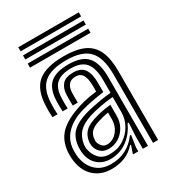

<svg xmlns="http://www.w3.org/2000/svg" viewBox="-188 -866 877 978"><g transform="rotate(-30 251.0 -377.0)"><path d="M426.5 0V-404Q426.5 -500.5 386.5 -543.2Q346.5 -586 253.5 -586Q163.2 -586 122 -550.6Q80.8 -515.2 77.5 -434.8Q77 -419.5 76.9 -402.8Q76.8 -386 78.2 -369.2H48.5Q47 -387 46.9 -401.4Q46.8 -415.8 47.5 -436Q51.2 -530.2 99.9 -570.1Q148.5 -610 253.5 -610Q326.2 -610 370.9 -589.1Q415.5 -568.2 436 -523Q456.5 -477.8 456.5 -404V0ZM209 -60Q255.2 -60 290.4 -82.6Q325.5 -105.2 345.4 -140.8Q365.2 -176.2 365.2 -214.8V-305Q332 -303 289.5 -295Q247 -287 220 -278Q171.2 -261.8 147.6 -236.2Q124 -210.8 117.5 -168.2Q116.8 -163.5 116.9 -155.9Q117 -148.2 117.5 -144.8Q123.2 -108.5 145.8 -84.2Q168.2 -60 209 -60ZM216.8 -86Q186.2 -86 168.2 -104.5Q150.2 -123 147.5 -147.2Q146.8 -154.2 146.9 -159.1Q147 -164 147.5 -168Q151.8 -200.5 170.6 -221.2Q189.5 -242 229.2 -255Q256.5 -264 280.6 -268.6Q304.8 -273.2 335.2 -277V-212Q335.2 -176.5 319.1 -147.9Q303 -119.2 276.1 -102.6Q249.2 -86 216.8 -86ZM221.2 -109.5Q243 -109.5 262.1 -122.5Q281.2 -135.5 293.2 -158Q305.2 -180.5 305.2 -209.2V-248.5Q289.8 -246 273 -241.9Q256.2 -237.8 238.5 -232Q208.2 -222 194 -206.8Q179.8 -191.5 177.5 -166.2Q176.8 -159.2 177 -155.8Q177.2 -152.2 177.5 -149.5Q179.2 -137.5 190.5 -123.5Q201.8 -109.5 221.2 -109.5ZM178.8 10.5Q116.2 10.5 75.4 -27.5Q34.5 -65.5 28 -137Q27 -148.5 27 -159.2Q27 -170 28 -180Q34.5 -243.5 73 -281.9Q111.5 -320.2 191.2 -346.8Q209.8 -353 226.5 -357.2Q243.2 -361.5 262.4 -364.9Q281.5 -368.2 306.5 -371.5V-404.2Q306.5 -444.8 294.4 -467.4Q282.2 -490 253.5 -490Q224.8 -490 211.6 -473.4Q198.5 -456.8 197.2 -429.5Q197 -424.2 196.8 -406Q196.5 -387.8 197.2 -369.2H167.5Q166.5 -391.5 166.9 -406.9Q167.2 -422.2 167.5 -432.8Q169 -470.2 188.6 -492.1Q208.2 -514 253.5 -514Q298.2 -514 317.4 -486.4Q336.5 -458.8 336.5 -404.2V-350.8Q303.2 -346.5 267.4 -339.6Q231.5 -332.8 201 -324Q134.8 -305 98 -266.5Q61.2 -228 57.8 -177.2Q57.2 -169.8 57.1 -158.8Q57 -147.8 57.8 -139.8Q62.8 -83.2 97 -48Q131.2 -12.8 188.5 -12.8Q238 -12.8 276.9 -33.2Q315.8 -53.8 343.2 -91.5H350L339.8 -22.5V0H310L309.5 -4L324.8 -48H319.2Q292 -17.8 257.4 -3.6Q222.8 10.5 178.8 10.5ZM366.5 0.2V-72L371 -151.5H364.2Q340 -98 296.6 -67.1Q253.2 -36.2 197.8 -36.5Q152.5 -36.8 122.2 -65.1Q92 -93.5 87.8 -142.2Q87.2 -148.5 87.2 -158.6Q87.2 -168.8 87.8 -174.5Q93 -227.5 123.1 -256Q153.2 -284.5 210.5 -301Q229 -306.5 256.8 -312.4Q284.5 -318.2 313.9 -322.9Q343.2 -327.5 366.5 -329V-404Q366.5 -472.8 340.5 -505.4Q314.5 -538 253.5 -538Q196.2 -538 168 -513.2Q139.8 -488.5 137.5 -433.5Q137 -419 136.8 -403Q136.5 -387 137.8 -369.2H108Q106.8 -388.5 106.9 -404.4Q107 -420.2 107.5 -434Q110.2 -501.2 144.6 -531.6Q179 -562 253.5 -562Q330.5 -562 363.5 -524.2Q396.5 -486.5 396.5 -404V0.2ZM75.5 -741V-765H431.5V-741ZM75.5 -645V-669H431.5V-645ZM75.5 -693V-717H431.5V-693Z"/></g></svg>

Font: Big Shoulders Inline Text Thin Black
Style: Regular
Weight: 900
Version: Version 2.002